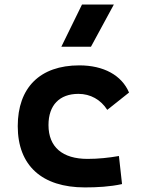

<svg xmlns="http://www.w3.org/2000/svg" viewBox="-20 -815 626 845"><path d="M353.5 9.8C406.7 9.8 464.4 6.8 517.1 -4.9L503.4 -128.4C459 -120.6 412.1 -115.7 365.2 -115.7C255.4 -115.7 193.4 -167.5 193.4 -264.6C193.4 -352.5 242.2 -401.9 325.2 -401.9C377.9 -401.9 423.3 -376.5 452.1 -331.5L547.9 -407.7C515.6 -483.9 436 -527.3 329.1 -527.3C155.3 -527.3 58.1 -428.7 58.1 -259.8C58.1 -85.9 165 9.8 353.5 9.8ZM250 -609.4H380.4L481 -794.9H340.8Z"/></svg>

Font: Cascadia Code
Style: Bold
Weight: 700
Monospace: yes
Designer: Aaron Bell
Foundry: Saja Typeworks
Version: Version 2404.023